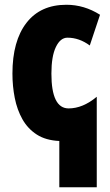

<svg xmlns="http://www.w3.org/2000/svg" viewBox="-20 -583 463 806"><path d="M258.8 -563Q333.5 -563 399.9 -521L356.9 -392.1Q312.5 -424.8 263.2 -424.8Q233.4 -424.8 214.6 -385.7Q195.8 -346.7 195.8 -273.9Q195.8 -127.9 268.1 -127.9Q327.6 -127.9 386.2 -176.8V203.1H229V8.8Q172.4 6.3 134.5 -18.1Q96.7 -42.5 74.2 -82.3Q51.8 -122.1 42 -171.6Q32.2 -221.2 32.2 -273.9Q32.2 -411.1 91.1 -487.1Q149.9 -563 258.8 -563Z"/></svg>

Font: Open Sans Condensed ExtraBold
Style: Regular
Weight: 800
Width: 3
Designer: Monotype Design Team
Foundry: Monotype Imaging Inc.
Version: Version 3.000; ttfautohint (v1.8.4)